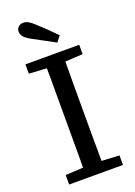

<svg xmlns="http://www.w3.org/2000/svg" viewBox="-165 -942 705 1006"><g transform="rotate(-20 188.0 -439.5)"><path d="M38 0V-53L172 -60H204L338 -53V0ZM136 0Q137 -52 137 -103.5Q137 -155 137 -207Q137 -259 137 -311V-360Q137 -411 137 -463Q137 -515 137 -567Q137 -619 136 -670H240Q240 -619 239.5 -567.5Q239 -516 239 -464Q239 -412 239 -360V-311Q239 -260 239 -207.5Q239 -155 239.5 -103.5Q240 -52 240 0ZM38 -618V-670H338V-618L204 -610H172ZM259 -752 234 -720Q202 -737 171.5 -754Q141 -771 110 -787Q85 -801 74 -814Q63 -827 63 -843Q63 -859 74 -869Q85 -879 101 -879Q116 -879 130 -871Q144 -863 164 -844Q188 -822 212 -799Q236 -776 259 -752Z"/></g></svg>

Font: Source Serif 4
Style: Regular
Weight: 400
Designer: Frank Grießhammer
Foundry: Adobe Systems Incorporated
Version: Version 4.004;hotconv 1.0.116;makeotfexe 2.5.65601